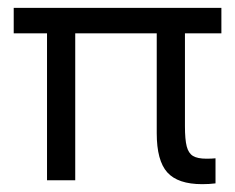

<svg xmlns="http://www.w3.org/2000/svg" viewBox="-20 -460 600 490"><path d="M545 -375H452V-138Q452 -104 456.5 -86.5Q461 -69 472.5 -62Q484 -55 507 -55Q521 -55 530 -56V8Q514 10 496 10Q434 10 407 -20Q380 -50 380 -120V-375H172V0H100V-375H15V-440H545Z"/></svg>

Font: Tilda Sans
Style: Regular
Weight: 400
Designer: ParaType Ltd
Foundry: ParaType Ltd
Version: Version 1.002W